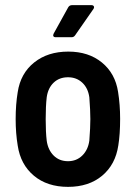

<svg xmlns="http://www.w3.org/2000/svg" viewBox="-20 -720 528 748"><path d="M49 -153Q41 -201 41 -256Q41 -313 49 -361Q60 -434 113 -476.5Q166 -519 246 -519Q325 -519 377 -476.5Q429 -434 440 -362Q448 -312 448 -257Q448 -197 441 -154Q430 -79 378 -35.5Q326 8 245 8Q164 8 112 -35.5Q60 -79 49 -153ZM328 -172Q332 -224 332 -256Q332 -289 328 -341Q323 -377 300.5 -398Q278 -419 245 -419Q211 -419 189 -398Q167 -377 162 -341Q158 -306 158 -256Q158 -205 162 -172Q167 -136 189 -114Q211 -92 245 -92Q278 -92 300.5 -114Q323 -136 328 -172ZM189 -589 246 -692Q251 -700 261 -700H336Q343 -700 345.5 -695.5Q348 -691 344 -685L273 -583Q268 -575 259 -575H197Q190 -575 188 -579Q186 -583 189 -589Z"/></svg>

Font: Barlow Semi Condensed SemiBold
Style: Regular
Weight: 600
Width: 4
Designer: Jeremy Tribby
Foundry: Tribby Type
Version: Version 1.408